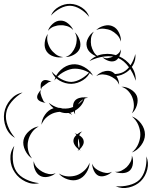

<svg xmlns="http://www.w3.org/2000/svg" viewBox="-117 -906 787 996"><path d="M347 -589Q375 -619 418.5 -625Q462 -631 500 -614Q538 -598 563.5 -563Q589 -528 587 -487Q575 -526 550.5 -559Q526 -592 496 -605Q466 -618 425 -613Q384 -608 347 -589ZM165 -488Q172 -519 198.5 -543.5Q225 -568 257 -572Q288 -576 319.5 -558.5Q351 -541 366 -513Q343 -534 314 -543Q285 -552 259 -549Q234 -545 208 -529.5Q182 -514 165 -488ZM382 -511Q395 -526 417.5 -534Q440 -542 459 -536Q478 -529 489.5 -507.5Q501 -486 501 -466Q494 -485 479.5 -496Q465 -507 450 -513Q435 -519 417 -520Q399 -521 382 -511ZM96 -440Q93 -450 94 -465Q95 -480 104 -486Q112 -493 127 -490Q142 -487 150 -481Q140 -483 132.5 -477.5Q125 -472 118 -467Q111 -462 104 -456.5Q97 -451 96 -440ZM513 -456Q536 -457 560 -443Q584 -429 593 -408Q601 -386 593 -359.5Q585 -333 567 -318Q578 -338 577.5 -359.5Q577 -381 570 -399Q564 -416 549.5 -432.5Q535 -449 513 -456ZM120 -373Q109 -373 95 -379Q81 -385 77 -395Q73 -406 80.5 -419.5Q88 -433 96 -440Q91 -430 93.5 -421Q96 -412 99 -403Q103 -395 106.5 -386Q110 -377 120 -373ZM-39 -191Q-72 -209 -86.5 -246.5Q-101 -284 -95 -321Q-89 -358 -63 -388.5Q-37 -419 0 -426Q-33 -407 -57 -378Q-81 -349 -85 -319Q-90 -289 -77 -254Q-64 -219 -39 -191ZM98 -259Q99 -286 116.5 -311Q134 -336 159 -344L161 -345Q145 -357 136 -373Q158 -355 185 -347Q196 -347 208 -343Q223 -342 238 -344Q250 -346 262 -351Q261 -370 271 -383Q279 -393 293.5 -397.5Q308 -402 323 -401Q324 -403 324 -404V-401Q332 -401 340 -398Q330 -398 322 -395Q310 -354 272 -332Q271 -322 273 -313Q268 -319 266 -328Q256 -323 247 -321Q253 -316 257 -310Q248 -316 238 -320Q216 -317 193 -326Q179 -325 166 -321Q146 -315 127 -299.5Q108 -284 98 -259ZM290 -368Q288 -366 287 -364Q304 -376 316 -392Q308 -387 301.5 -381Q295 -375 290 -368ZM567 -302Q595 -292 615 -265Q635 -238 635 -208Q635 -179 615 -152Q595 -125 567 -115Q590 -134 600.5 -159.5Q611 -185 611 -208Q611 -232 600.5 -257.5Q590 -283 567 -302ZM49 -84Q27 -98 13.5 -126Q0 -154 5 -180Q11 -206 34.5 -226.5Q58 -247 84 -250Q61 -238 47 -217Q33 -196 29 -175Q24 -154 28.5 -129.5Q33 -105 49 -84ZM301 -125Q297 -127 294 -129Q290 -126 285 -123Q289 -127 291 -132Q279 -140 271 -153Q263 -166 264 -178Q265 -193 280 -206Q276 -211 270 -214Q277 -213 284 -210Q296 -220 310 -224Q299 -217 294 -204Q303 -199 309.5 -191.5Q316 -184 317 -175Q319 -164 312.5 -152Q306 -140 296 -131Q298 -128 301 -125ZM288 -176Q287 -167 287.5 -156.5Q288 -146 293 -137Q296 -145 295.5 -154Q295 -163 293 -171Q293 -175 292 -179.5Q291 -184 289 -188Q289 -183 288 -176ZM86 44Q51 53 15.5 36Q-20 19 -40 -11Q-61 -41 -63 -80Q-65 -119 -43 -149Q-53 -114 -50.5 -77.5Q-48 -41 -32 -17Q-16 8 17 24Q50 40 86 44ZM567 -99Q575 -81 572.5 -58Q570 -35 557 -22Q543 -9 520 -8Q497 -7 479 -15Q498 -13 513.5 -21Q529 -29 540 -39Q551 -50 559.5 -65Q568 -80 567 -99ZM642 -95Q656 -63 647 -27Q638 9 613 34Q588 58 551.5 66.5Q515 75 483 60Q518 63 552 54.5Q586 46 606 27Q626 7 635.5 -26.5Q645 -60 642 -95ZM172 -8Q157 6 133 11Q109 16 91 6Q73 -4 64 -27Q55 -50 58 -70Q62 -50 75 -36.5Q88 -23 103 -15Q117 -7 135 -3.5Q153 0 172 -8ZM348 -62Q347 -35 330.5 -9.5Q314 16 289 25Q264 34 234.5 24.5Q205 15 188 -6Q211 8 236 9Q261 10 281 3Q301 -4 319.5 -20.5Q338 -37 348 -62ZM464 -15Q452 -2 431.5 5Q411 12 395 6Q379 -1 370 -20.5Q361 -40 361 -57Q367 -41 379 -31.5Q391 -22 404 -17Q417 -11 432.5 -9Q448 -7 464 -15ZM147 -825Q159 -854 188 -870.5Q217 -887 248 -886Q280 -885 308 -866.5Q336 -848 346 -818Q326 -843 299.5 -859Q273 -875 248 -876Q223 -877 195.5 -862.5Q168 -848 147 -825ZM132 -746Q138 -766 156.5 -782.5Q175 -799 196 -799Q217 -800 236 -784.5Q255 -769 263 -750Q249 -765 231 -770.5Q213 -776 197 -775Q180 -775 162.5 -768.5Q145 -762 132 -746ZM382 -750Q398 -766 423.5 -772.5Q449 -779 469 -769Q489 -760 500.5 -736Q512 -712 510 -690Q504 -712 489.5 -726Q475 -740 459 -748Q443 -755 422.5 -757Q402 -759 382 -750ZM398 -610Q377 -613 357 -628.5Q337 -644 333 -665Q328 -686 340 -708.5Q352 -731 370 -742Q357 -725 355 -706Q353 -687 356 -670Q360 -653 369.5 -636.5Q379 -620 398 -610ZM271 -738Q287 -724 295.5 -700Q304 -676 297 -655Q289 -635 267 -622.5Q245 -610 223 -610Q243 -617 255.5 -632.5Q268 -648 274 -664Q280 -680 281 -699.5Q282 -719 271 -738ZM211 -610Q189 -605 163.5 -612.5Q138 -620 125 -639Q112 -658 115 -685Q118 -712 131 -730Q125 -708 130 -688Q135 -668 145 -653Q155 -638 171.5 -625Q188 -612 211 -610ZM510 -650Q511 -634 502.5 -615Q494 -596 479 -590Q463 -584 444 -591Q425 -598 414 -610Q429 -602 443 -604.5Q457 -607 469 -612Q481 -617 493 -625.5Q505 -634 510 -650ZM585 -626Q589 -595 572 -566.5Q555 -538 527 -524Q500 -509 466.5 -511.5Q433 -514 410 -535Q439 -523 469.5 -522Q500 -521 522 -532Q545 -544 561.5 -570Q578 -596 585 -626ZM353 -539Q343 -509 314 -490.5Q285 -472 253 -471Q221 -471 191.5 -488Q162 -505 151 -535Q172 -511 200 -496Q228 -481 253 -481Q278 -482 305.5 -498Q333 -514 353 -539Z"/></svg>

Font: Rubik Puddles
Style: Regular
Weight: 400
Designer: Hubert and Fischer, NaN
Foundry: Hubert and Fischer, NaN
Version: Version 2.200